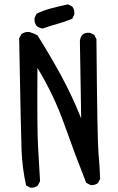

<svg xmlns="http://www.w3.org/2000/svg" viewBox="-20 -846 540 882"><path d="M119 16 100 6Q82 -74 79 -157.5Q76 -241 68 -670L78 -689Q94 -701 115 -699Q135 -693 152 -684Q208 -595 259 -502Q310 -409 353 -302L347 -658Q349 -674 358 -686Q372 -698 394 -695L413 -686L423 -666Q427 -198 432.5 -141Q438 -84 440 -25L431 -6Q417 6 396 4L376 -6Q323 -140 275.5 -274.5Q228 -409 152 -534Q150 -247 155 -169.5Q160 -92 164 -14L154 6Q140 18 119 16ZM176 -715Q160 -717 148 -727Q136 -743 139 -764L148 -783Q181 -799 218 -808.5Q255 -818 292 -826L312 -816Q324 -800 321 -779L312 -760Q279 -746 244.5 -736.5Q210 -727 176 -715Z"/></svg>

Font: NaniFont Regular
Style: Regular
Weight: 400
Designer: Nanigashitei
Version: Version 1.036